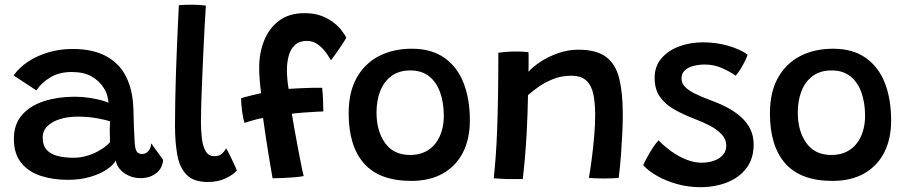

<svg xmlns="http://www.w3.org/2000/svg" viewBox="-20 -736 3756 796"><path d="M262 9.5Q199.5 9.5 148.8 -7Q98 -23.5 67.8 -61Q37.5 -98.5 37.5 -160.5Q37.5 -221.5 71.8 -260Q106 -298.5 163.2 -316.8Q220.5 -335 290 -335Q321 -335 350 -330.5Q379 -326 400.5 -320.2Q422 -314.5 430 -310Q428.5 -325.5 424 -341.8Q419.5 -358 411 -370Q393.5 -399.5 360.8 -418.5Q328 -437.5 277.5 -437.5Q225 -437.5 187.5 -414.5Q150 -391.5 131 -361L36.5 -423Q58.5 -455 95.5 -479.8Q132.5 -504.5 180 -518.8Q227.5 -533 281 -533Q367 -533 422 -502Q477 -471 502.5 -418.5Q515.5 -392.5 523.2 -361.5Q531 -330.5 533 -286.5Q534 -242.5 535.2 -210Q536.5 -177.5 538 -152Q539.5 -117.5 547.2 -107.5Q555 -97.5 568.5 -97.5Q584 -97.5 594.5 -109Q605 -120.5 607 -141.5L656.5 -73Q653 -37 626.8 -17.2Q600.5 2.5 563.5 2.5Q535.5 2.5 513 -8Q490.5 -18.5 476.5 -35.2Q462.5 -52 460 -71Q451 -52.5 423.2 -33.8Q395.5 -15 354.5 -2.8Q313.5 9.5 262 9.5ZM285 -82Q314.5 -82 343.5 -91Q372.5 -100 396.8 -114.8Q421 -129.5 436 -146.5Q435 -172 435 -193.8Q435 -215.5 436 -233Q423 -238 385.2 -245.2Q347.5 -252.5 302 -252.5Q262.5 -252.5 229.5 -242.5Q196.5 -232.5 176.8 -213.2Q157 -194 157 -166Q157 -133.5 173.2 -115.2Q189.5 -97 218.2 -89.5Q247 -82 285 -82Z M962 -29.5Q950 -13.5 917.5 2.5Q885 18.5 842 18.5Q783 18.5 753.8 -11.2Q724.5 -41 715 -94Q705.5 -147 705.5 -216Q705.5 -263 706.5 -316.2Q707.5 -369.5 709.2 -424.5Q711 -479.5 713.2 -532.2Q715.5 -585 717.5 -631.8Q719.5 -678.5 721.5 -714.5Q749 -716.5 771.5 -716.5Q787 -716.5 801.8 -715.8Q816.5 -715 833.5 -713Q831 -674.5 828.2 -624Q825.5 -573.5 823 -518.2Q820.5 -463 818.2 -409Q816 -355 814.5 -309Q813 -263 813 -232Q813 -196 816.8 -163.2Q820.5 -130.5 832.5 -109.5Q844.5 -88.5 868.5 -88.5Q888 -88.5 899 -97.8Q910 -107 917.5 -121.5Q920.5 -117 927.2 -103.8Q934 -90.5 941.5 -74.8Q949 -59 954.8 -46.2Q960.5 -33.5 962 -29.5Z M1110 3Q1109 -3.5 1104.5 -29Q1100 -54.5 1094 -91.5Q1088 -128.5 1081.8 -169.2Q1075.5 -210 1070.5 -247Q1055.5 -244.5 1032.2 -238.2Q1009 -232 993.5 -226.5Q987.5 -245.5 983.8 -274.2Q980 -303 979.5 -328.5Q984 -330.5 995.5 -333.5Q1007 -336.5 1020.8 -340Q1034.5 -343.5 1046 -346Q1057.5 -348.5 1062.5 -349.5Q1059 -376 1056.8 -403.2Q1054.5 -430.5 1054.5 -455.5Q1054.5 -516 1074.8 -567.2Q1095 -618.5 1136.8 -650Q1178.5 -681.5 1242.5 -681.5Q1283.5 -681.5 1313.8 -669.8Q1344 -658 1364.8 -641.2Q1385.5 -624.5 1398 -607.5Q1410.5 -590.5 1416 -580Q1408 -566 1395.2 -546.8Q1382.5 -527.5 1370.2 -510.5Q1358 -493.5 1352 -486Q1347.5 -494 1339 -507.2Q1330.5 -520.5 1318 -534Q1305.5 -547.5 1289.2 -557Q1273 -566.5 1252.5 -566.5Q1221 -566.5 1202.8 -549.5Q1184.5 -532.5 1177 -505Q1169.5 -477.5 1169.5 -445Q1169.5 -428 1171.5 -406.2Q1173.5 -384.5 1176.5 -367.5Q1192.5 -368.5 1220 -370Q1247.5 -371.5 1274.5 -372Q1301.5 -372.5 1315.5 -372Q1318 -352 1319.2 -324.2Q1320.5 -296.5 1320.5 -274Q1316 -274 1292.8 -272.8Q1269.5 -271.5 1240.8 -269.5Q1212 -267.5 1190 -264.5Q1193 -245.5 1198.2 -215.2Q1203.5 -185 1209.8 -151.5Q1216 -118 1222 -87Q1228 -56 1232.5 -34Q1237 -12 1239 -6Q1223.5 -3 1200.2 -1Q1177 1 1152.5 2Q1128 3 1110 3Z M1685 14Q1553.5 14 1489.5 -58Q1425.5 -130 1425.5 -266Q1425.5 -353.5 1458.5 -413Q1491.5 -472.5 1550.5 -503.2Q1609.5 -534 1687.5 -534Q1769 -534 1822.5 -496.2Q1876 -458.5 1902 -391.8Q1928 -325 1928 -236.5Q1928 -160.5 1899.5 -104.2Q1871 -48 1816.5 -17Q1762 14 1685 14ZM1680.5 -93.5Q1716.5 -93.5 1743 -106.8Q1769.5 -120 1786.5 -142.8Q1803.5 -165.5 1811.8 -194.5Q1820 -223.5 1820 -255Q1820 -310 1804.8 -352.8Q1789.5 -395.5 1758.8 -419.8Q1728 -444 1681.5 -444Q1634 -444 1602.8 -420.8Q1571.5 -397.5 1556.2 -358.2Q1541 -319 1541 -270Q1541 -192.5 1576.5 -143Q1612 -93.5 1680.5 -93.5Z M2147.5 6.5Q2136 6.5 2119.8 6.5Q2103.5 6.5 2087 6.5Q2072.5 6 2053.8 5Q2035 4 2027 3Q2031.5 -38.5 2035.2 -89Q2039 -139.5 2041.2 -202.2Q2043.5 -265 2044.8 -343Q2046 -421 2046 -517.5Q2060.5 -519.5 2080.2 -521Q2100 -522.5 2120.5 -522.5Q2134.5 -522.5 2147.8 -521.8Q2161 -521 2171 -519.5Q2171.5 -514.5 2171.5 -500Q2171.5 -485.5 2171.5 -468.5Q2171.5 -451.5 2171 -438.5Q2188 -458 2220.2 -479.5Q2252.5 -501 2293.8 -515.5Q2335 -530 2377 -530Q2453 -530 2493 -499.8Q2533 -469.5 2547.5 -409.5Q2562 -349.5 2562 -261Q2562 -227.5 2560 -184.5Q2558 -141.5 2554.5 -94Q2551 -46.5 2545 1.5Q2537 2.5 2520.2 3.2Q2503.5 4 2485 4Q2466 4 2448.5 3.2Q2431 2.5 2421.5 1.5Q2428 -36.5 2433.8 -81.2Q2439.5 -126 2443.5 -172.2Q2447.5 -218.5 2447.5 -260Q2447.5 -309 2440 -345.2Q2432.5 -381.5 2411 -401.8Q2389.5 -422 2348 -422Q2307.5 -422 2273.2 -408.2Q2239 -394.5 2212.5 -375.8Q2186 -357 2169 -341.5Q2167.5 -259 2163.8 -190.8Q2160 -122.5 2155.5 -72.2Q2151 -22 2147.5 6.5Z M2883.5 40Q2833 40 2786.2 26.8Q2739.5 13.5 2703 -7.5Q2666.5 -28.5 2646.5 -51.5Q2649.5 -59 2657 -73.2Q2664.5 -87.5 2674 -103.5Q2683.5 -119.5 2693.2 -133.2Q2703 -147 2710.5 -154Q2732.5 -131 2762 -109.5Q2791.5 -88 2824.2 -74.8Q2857 -61.5 2888.5 -61.5Q2917 -61.5 2940.2 -69.8Q2963.5 -78 2977.2 -93.8Q2991 -109.5 2991 -132Q2991 -158 2972.5 -178.2Q2954 -198.5 2923.8 -214.5Q2893.5 -230.5 2857.5 -244Q2813 -261 2776 -281.8Q2739 -302.5 2716.5 -333.8Q2694 -365 2694 -413Q2694 -461.5 2722.2 -494.2Q2750.5 -527 2796.2 -543.8Q2842 -560.5 2894.5 -560.5Q2950.5 -560.5 3000.5 -545.8Q3050.5 -531 3079.5 -509.5Q3077 -500.5 3069.5 -485Q3062 -469.5 3051.8 -452.5Q3041.5 -435.5 3030 -422Q3007.5 -438.5 2974 -453.5Q2940.5 -468.5 2902 -468.5Q2878.5 -468.5 2856.2 -463Q2834 -457.5 2819.8 -445Q2805.5 -432.5 2805.5 -410.5Q2805.5 -391 2820 -376Q2834.5 -361 2859.8 -348.5Q2885 -336 2918 -323.5Q2955 -310.5 2988.8 -293.5Q3022.5 -276.5 3048.5 -254.2Q3074.5 -232 3089.5 -203Q3104.5 -174 3104.5 -137Q3104.5 -78 3074.5 -38.8Q3044.5 0.5 2994.5 20.2Q2944.5 40 2883.5 40Z M3431.5 14Q3300 14 3236 -58Q3172 -130 3172 -266Q3172 -353.5 3205 -413Q3238 -472.5 3297 -503.2Q3356 -534 3434 -534Q3515.5 -534 3569 -496.2Q3622.5 -458.5 3648.5 -391.8Q3674.5 -325 3674.5 -236.5Q3674.5 -160.5 3646 -104.2Q3617.5 -48 3563 -17Q3508.5 14 3431.5 14ZM3427 -93.5Q3463 -93.5 3489.5 -106.8Q3516 -120 3533 -142.8Q3550 -165.5 3558.2 -194.5Q3566.5 -223.5 3566.5 -255Q3566.5 -310 3551.2 -352.8Q3536 -395.5 3505.2 -419.8Q3474.5 -444 3428 -444Q3380.5 -444 3349.2 -420.8Q3318 -397.5 3302.8 -358.2Q3287.5 -319 3287.5 -270Q3287.5 -192.5 3323 -143Q3358.5 -93.5 3427 -93.5Z"/></svg>

Font: Grandstander Thin Medium
Style: Regular
Weight: 500
Version: Version 1.200